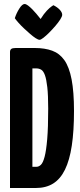

<svg xmlns="http://www.w3.org/2000/svg" viewBox="-20 -940 400 960"><path d="M30 0V-680Q30 -690 36 -695Q42 -700 58 -700H154Q204 -700 241 -686.5Q278 -673 302 -639Q326 -605 338 -543Q350 -481 350 -385Q350 -285 339 -212Q328 -139 305 -92Q282 -45 246 -22.5Q210 0 159 0ZM142 -106H162Q174 -106 184.5 -116Q195 -126 203 -156Q211 -186 216 -244Q221 -302 221 -397Q221 -464 216.5 -504Q212 -544 204.5 -564.5Q197 -585 186 -591.5Q175 -598 161 -598H142ZM178 -741Q171 -741 158.5 -749Q146 -757 131 -770Q116 -783 100.5 -797.5Q85 -812 73 -825.5Q61 -839 54 -849Q62 -874 76.5 -897Q91 -920 103 -920Q110 -920 120 -912.5Q130 -905 141 -894Q152 -883 161.5 -871.5Q171 -860 177 -852.5Q183 -845 183 -845Q200 -872 214.5 -887Q229 -902 238 -908Q247 -914 247 -914Q267 -904 279 -891Q291 -878 291 -866Q291 -858 281.5 -843Q272 -828 257 -810.5Q242 -793 226 -777Q210 -761 197 -751Q184 -741 178 -741Z"/></svg>

Font: Yanone Kaffeesatz ExtraLight
Style: Bold
Weight: 700
Version: Version 2.003